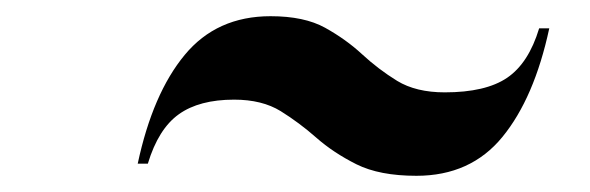

<svg xmlns="http://www.w3.org/2000/svg" viewBox="-20 -545 728 237"><path d="M269 -422Q226 -422 200.8 -404Q175.5 -386 162.5 -343H150Q168.5 -429.5 208 -477.2Q247.5 -525 314 -525Q355.5 -525 381.2 -510.8Q407 -496.5 427 -478Q447 -459.5 470.2 -445.2Q493.5 -431 529 -431Q579.5 -431 606 -449Q632.5 -467 645.5 -510H658Q639.5 -424 600.2 -376Q561 -328 494 -328Q448.5 -328 420 -342.2Q391.5 -356.5 370.5 -375Q349.5 -393.5 326.5 -407.8Q303.5 -422 269 -422Z"/></svg>

Font: Bodoni* 48pt
Style: Bold Italic
Weight: 700
Italic angle: -13°
Version: Version 2.3